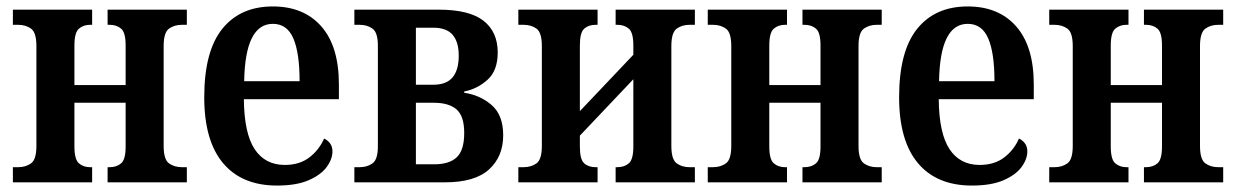

<svg xmlns="http://www.w3.org/2000/svg" viewBox="-20 -566 3837 596"><path d="M20 0V-47H36Q60 -47 76.5 -59Q93 -71 93 -113V-423Q93 -465 76.5 -477Q60 -489 36 -489H20V-536H266V-489H260Q239 -489 225 -477Q211 -465 211 -425V-302H370V-425Q370 -465 356 -477Q342 -489 320 -489H314V-536H560V-489H545Q521 -489 504.5 -477Q488 -465 488 -423V-113Q488 -71 504.5 -59Q521 -47 545 -47H560V0H314V-47H320Q342 -47 356 -59Q370 -71 370 -111V-247H211V-111Q211 -71 225 -59Q239 -47 260 -47H266V0Z M840 10Q731 10 672.5 -59.5Q614 -129 614 -264Q614 -407 670 -476.5Q726 -546 827 -546Q923 -546 977.5 -484Q1032 -422 1032 -304V-258H737Q738 -152 770.5 -103Q803 -54 864 -54Q910 -54 940.5 -77.5Q971 -101 986 -136Q997 -131 1004.5 -121Q1012 -111 1012 -96Q1012 -72 994 -47.5Q976 -23 938 -6.5Q900 10 840 10ZM910 -314Q910 -402 890.5 -447Q871 -492 827 -492Q741 -492 738 -314Z M1080 0V-47H1096Q1120 -47 1136.5 -59Q1153 -71 1153 -112V-424Q1153 -465 1136.5 -477Q1120 -489 1096 -489H1080V-536H1342Q1437 -536 1481 -501.5Q1525 -467 1525 -403Q1525 -347 1493.5 -318.5Q1462 -290 1421 -282V-278Q1470 -271 1506 -240Q1542 -209 1542 -146Q1542 -80 1498 -40Q1454 0 1361 0ZM1271 -303H1325Q1366 -303 1385 -326Q1404 -349 1404 -393Q1404 -436 1385 -458Q1366 -480 1325 -480H1271ZM1271 -56H1328Q1375 -56 1398 -78Q1421 -100 1421 -153Q1421 -206 1397 -226.5Q1373 -247 1327 -247H1271Z M1589 0V-47H1605Q1629 -47 1645.5 -59Q1662 -71 1662 -113V-423Q1662 -465 1645.5 -477Q1629 -489 1605 -489H1589V-536H1835V-489H1829Q1807 -489 1793.5 -477Q1780 -465 1780 -425V-221L1946 -396V-425Q1946 -465 1932 -477Q1918 -489 1896 -489H1891V-536H2137V-489H2121Q2097 -489 2080.5 -477Q2064 -465 2064 -423V-113Q2064 -71 2080.5 -59Q2097 -47 2121 -47H2137V0H1891V-47H1896Q1918 -47 1932 -59Q1946 -71 1946 -111V-320L1780 -145V-111Q1780 -71 1793.5 -59Q1807 -47 1829 -47H1835V0Z M2177 0V-47H2193Q2217 -47 2233.5 -59Q2250 -71 2250 -113V-423Q2250 -465 2233.5 -477Q2217 -489 2193 -489H2177V-536H2423V-489H2417Q2396 -489 2382 -477Q2368 -465 2368 -425V-302H2527V-425Q2527 -465 2513 -477Q2499 -489 2477 -489H2471V-536H2717V-489H2702Q2678 -489 2661.5 -477Q2645 -465 2645 -423V-113Q2645 -71 2661.5 -59Q2678 -47 2702 -47H2717V0H2471V-47H2477Q2499 -47 2513 -59Q2527 -71 2527 -111V-247H2368V-111Q2368 -71 2382 -59Q2396 -47 2417 -47H2423V0Z M2997 10Q2888 10 2829.5 -59.5Q2771 -129 2771 -264Q2771 -407 2827 -476.5Q2883 -546 2984 -546Q3080 -546 3134.5 -484Q3189 -422 3189 -304V-258H2894Q2895 -152 2927.5 -103Q2960 -54 3021 -54Q3067 -54 3097.5 -77.5Q3128 -101 3143 -136Q3154 -131 3161.5 -121Q3169 -111 3169 -96Q3169 -72 3151 -47.5Q3133 -23 3095 -6.5Q3057 10 2997 10ZM3067 -314Q3067 -402 3047.5 -447Q3028 -492 2984 -492Q2898 -492 2895 -314Z M3237 0V-47H3253Q3277 -47 3293.5 -59Q3310 -71 3310 -113V-423Q3310 -465 3293.5 -477Q3277 -489 3253 -489H3237V-536H3483V-489H3477Q3456 -489 3442 -477Q3428 -465 3428 -425V-302H3587V-425Q3587 -465 3573 -477Q3559 -489 3537 -489H3531V-536H3777V-489H3762Q3738 -489 3721.5 -477Q3705 -465 3705 -423V-113Q3705 -71 3721.5 -59Q3738 -47 3762 -47H3777V0H3531V-47H3537Q3559 -47 3573 -59Q3587 -71 3587 -111V-247H3428V-111Q3428 -71 3442 -59Q3456 -47 3477 -47H3483V0Z"/></svg>

Font: Noto Serif Condensed SemiBold
Style: Regular
Weight: 600
Width: 3
Designer: Monotype Design Team
Foundry: Monotype Imaging Inc.
Version: Version 2.013